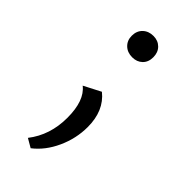

<svg xmlns="http://www.w3.org/2000/svg" viewBox="-185 -415 642 642"><g transform="rotate(45 136.0 -94.0)"><path d="M130 -271Q107 -271 92.5 -285Q78 -299 78 -321Q78 -344 92.5 -358Q107 -372 130 -372Q152 -372 166 -358Q180 -344 180 -321Q180 -298 166 -284.5Q152 -271 130 -271ZM105 184 74 166Q120 107 120 25Q120 -56 80 -87L140 -118Q190 -78 190 -1Q190 53 167 103.5Q144 154 105 184Z"/></g></svg>

Font: EauTestSC
Style: Regular
Weight: 400
Designer: Christian Thalmann (Catharsis Fonts)
Version: Version 0.001;PS 000.001;hotconv 1.0.88;makeotf.lib2.5.64775